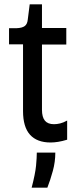

<svg xmlns="http://www.w3.org/2000/svg" viewBox="-20 -653 364 892"><path d="M215 9Q152 9 119.5 -27Q87 -63 87 -137V-447H22V-522H57Q83 -523 95 -532Q107 -541 109 -562L118 -633H175V-523H288V-446H175V-143Q175 -109 188.5 -92.5Q202 -76 231 -76Q244 -76 259 -79.5Q274 -83 292 -93V-4Q269 3 250 6Q231 9 215 9ZM127 219Q144 154 147.5 116.5Q151 79 151 56H237Q237 99 225.5 141Q214 183 200 219Z"/></svg>

Font: Bricolage Grotesque SemiCondensed
Style: Regular
Weight: 400
Width: 4
Designer: Mathieu Triay
Foundry: Atelier Triay
Version: Version 1.001;gftools[0.9.33.dev8+g029e19f]